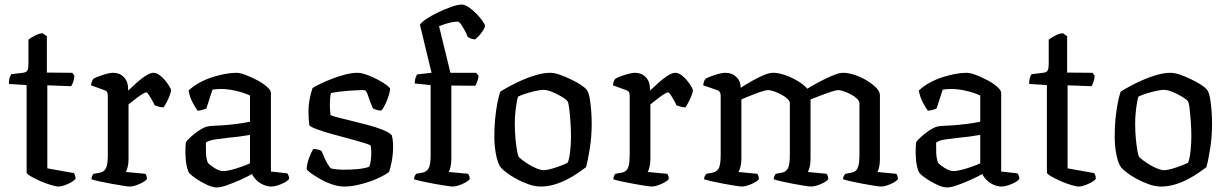

<svg xmlns="http://www.w3.org/2000/svg" viewBox="-20 -820 5402 844"><path d="M238 0Q226 0 203 -7Q180 -14 156 -24.5Q132 -35 114.5 -45.5Q97 -56 97 -62V-446L19 -451Q19 -469 23 -480Q27 -491 30 -494L81 -500Q96 -502 100.5 -510.5Q105 -519 105 -538V-646Q117 -655 134.5 -664Q152 -673 167 -674L186 -661V-501L298 -500L307 -487Q306 -472 301.5 -459.5Q297 -447 293 -441L188 -445V-80L305 -59Q307 -56 309.5 -50Q312 -44 312 -34Q305 -25 291 -17.5Q277 -10 262.5 -5Q248 0 238 0Z M552 0Q544 0 521.5 -3.5Q499 -7 471 -12Q443 -17 418 -22.5Q393 -28 382 -32Q382 -39 385 -46Q388 -53 391 -56L419 -61Q430 -63 438 -70Q446 -77 450 -93Q454 -109 454 -139V-400Q454 -408 451 -414.5Q448 -421 438 -424L380 -445Q382 -457 385 -464Q388 -471 391 -474Q407 -483 434.5 -491.5Q462 -500 478 -500Q506 -500 524.5 -481Q543 -462 543 -431V-422Q553 -430 567 -443.5Q581 -457 597 -470Q613 -483 628 -491.5Q643 -500 655 -500Q667 -500 680.5 -490.5Q694 -481 705.5 -467Q717 -453 724.5 -440.5Q732 -428 732 -423Q732 -418 727 -403.5Q722 -389 714 -373.5Q706 -358 699 -348Q687 -348 676.5 -351.5Q666 -355 660 -357Q654 -370 646.5 -383Q639 -396 633 -405Q627 -414 623 -414Q618 -414 606.5 -407Q595 -400 582.5 -390.5Q570 -381 559.5 -372.5Q549 -364 545 -361V-120Q545 -100 541 -85Q537 -70 533 -64L619 -56Q621 -54 623.5 -47.5Q626 -41 626 -33Q620 -25 606 -17.5Q592 -10 577 -5Q562 0 552 0Z M933 4Q915 4 889 -8Q863 -20 841.5 -35Q820 -50 813 -58Q805 -68 800 -94Q795 -120 795 -151Q795 -163 795.5 -173.5Q796 -184 797 -194Q799 -199 809.5 -209.5Q820 -220 835 -232Q850 -244 865.5 -253Q881 -262 892 -264Q900 -266 917.5 -267Q935 -268 957 -269Q971 -270 986.5 -271.5Q1002 -273 1018 -275Q1034 -277 1049.5 -279.5Q1065 -282 1079 -285V-400Q1052 -413 1016 -421Q980 -429 951 -429Q941 -429 931.5 -428Q922 -427 914 -426L887 -343Q883 -342 874.5 -338.5Q866 -335 849 -333Q840 -345 827 -369Q814 -393 809 -422Q829 -441 855 -455.5Q881 -470 909.5 -479.5Q938 -489 966.5 -494.5Q995 -500 1019 -500Q1035 -500 1060 -490.5Q1085 -481 1110.5 -467.5Q1136 -454 1153.5 -438.5Q1171 -423 1171 -412V-66L1243 -58Q1245 -55 1248 -49Q1251 -43 1251 -34Q1245 -25 1230.5 -17.5Q1216 -10 1200.5 -5Q1185 0 1173 0Q1156 0 1138.5 -7.5Q1121 -15 1108 -27.5Q1095 -40 1088 -55Q1065 -42 1034.5 -28.5Q1004 -15 977 -5.5Q950 4 933 4ZM963 -68Q975 -68 997 -73.5Q1019 -79 1042.5 -87.5Q1066 -96 1079 -102V-227Q1056 -223 1030 -219.5Q1004 -216 980 -214Q952 -211 925 -207Q898 -203 885 -193Q885 -175 885.5 -149Q886 -123 894 -104Q903 -94 923.5 -81Q944 -68 963 -68Z M1493 0Q1468 0 1440 -9.5Q1412 -19 1387.5 -33Q1363 -47 1346.5 -59Q1330 -71 1328 -77Q1329 -99 1338 -124Q1347 -149 1357 -165Q1370 -165 1379.5 -162Q1389 -159 1393 -157Q1399 -142 1410 -118.5Q1421 -95 1434 -80Q1446 -77 1461 -75.5Q1476 -74 1492 -74Q1520 -74 1550.5 -76.5Q1581 -79 1603 -87Q1607 -95 1609.5 -112Q1612 -129 1612 -145Q1612 -153 1611.5 -162.5Q1611 -172 1609 -180Q1606 -184 1580 -192Q1554 -200 1516.5 -210Q1479 -220 1440.5 -230.5Q1402 -241 1374 -251.5Q1346 -262 1340 -269Q1338 -281 1337 -295.5Q1336 -310 1336 -327Q1336 -357 1341.5 -385.5Q1347 -414 1354 -433Q1366 -441 1389 -452Q1412 -463 1440.5 -474Q1469 -485 1498 -492.5Q1527 -500 1552 -500Q1568 -500 1592 -491.5Q1616 -483 1639.5 -470.5Q1663 -458 1678.5 -446.5Q1694 -435 1695 -430Q1695 -421 1689 -401Q1683 -381 1673.5 -361.5Q1664 -342 1656 -334Q1644 -334 1634 -337.5Q1624 -341 1619 -344Q1605 -377 1597.5 -400.5Q1590 -424 1581 -424Q1558 -424 1527.5 -422Q1497 -420 1472 -417Q1447 -414 1435 -411Q1432 -401 1431 -386.5Q1430 -372 1430 -359Q1430 -346 1431 -334Q1432 -322 1433 -314Q1437 -311 1462 -304.5Q1487 -298 1522.5 -289.5Q1558 -281 1595.5 -271Q1633 -261 1662 -249.5Q1691 -238 1702 -226Q1705 -216 1706.5 -202.5Q1708 -189 1708 -175Q1708 -142 1701.5 -108Q1695 -74 1689 -63Q1677 -54 1655.5 -43Q1634 -32 1607 -22.5Q1580 -13 1550 -6.5Q1520 0 1493 0Z M1971 0Q1963 0 1940 -3.5Q1917 -7 1889 -12Q1861 -17 1836.5 -22.5Q1812 -28 1800 -32Q1800 -40 1803.5 -46.5Q1807 -53 1809 -56L1837 -61Q1854 -64 1863.5 -79Q1873 -94 1873 -139V-446L1803 -453Q1803 -467 1806.5 -477.5Q1810 -488 1814 -493L1877 -500L1826 -711Q1832 -722 1854.5 -737Q1877 -752 1907.5 -766.5Q1938 -781 1966 -790.5Q1994 -800 2009 -800Q2023 -800 2041 -788Q2059 -776 2075 -759Q2091 -742 2101.5 -727Q2112 -712 2112 -706Q2112 -701 2107.5 -693Q2103 -685 2096.5 -676Q2090 -667 2082.5 -659.5Q2075 -652 2069 -647Q2060 -647 2050.5 -650.5Q2041 -654 2036 -658Q2031 -671 2022.5 -687Q2014 -703 2006 -714Q1998 -725 1991 -725Q1981 -725 1966 -722Q1951 -719 1935.5 -714Q1920 -709 1910 -705L1960 -500H2073L2084 -487Q2083 -477 2078.5 -463.5Q2074 -450 2069 -443L1964 -444V-120Q1964 -100 1960 -85Q1956 -70 1953 -64L2038 -56Q2040 -53 2042.5 -47Q2045 -41 2045 -33Q2039 -25 2025.5 -17.5Q2012 -10 1996.5 -5Q1981 0 1971 0Z M2357 0Q2331 0 2303 -10Q2275 -20 2250 -33.5Q2225 -47 2207 -61Q2189 -75 2182 -83Q2169 -99 2161 -137.5Q2153 -176 2153 -220Q2153 -261 2156.5 -297.5Q2160 -334 2166 -365Q2172 -396 2179 -417Q2193 -426 2218.5 -440Q2244 -454 2274.5 -467.5Q2305 -481 2337.5 -490.5Q2370 -500 2399 -500Q2417 -500 2441 -491.5Q2465 -483 2490 -471Q2515 -459 2534 -446.5Q2553 -434 2560 -424Q2568 -413 2572.5 -386.5Q2577 -360 2579 -330.5Q2581 -301 2581 -277Q2581 -221 2573 -169Q2565 -117 2556 -85Q2543 -75 2522 -60.5Q2501 -46 2474.5 -32Q2448 -18 2417.5 -9Q2387 0 2357 0ZM2370 -72Q2384 -72 2406.5 -78.5Q2429 -85 2449 -93Q2469 -101 2476 -105Q2483 -124 2486.5 -157Q2490 -190 2490 -220Q2490 -252 2487.5 -286Q2485 -320 2482 -345Q2479 -370 2474 -376Q2470 -382 2451.5 -393.5Q2433 -405 2409.5 -415Q2386 -425 2368 -425Q2356 -425 2333.5 -420Q2311 -415 2289.5 -408Q2268 -401 2257 -395Q2254 -385 2250.5 -364.5Q2247 -344 2245 -321Q2243 -298 2243 -277Q2243 -242 2246 -210Q2249 -178 2253 -156.5Q2257 -135 2261 -129Q2265 -125 2277.5 -115.5Q2290 -106 2306.5 -96Q2323 -86 2340.5 -79Q2358 -72 2370 -72Z M2846 0Q2838 0 2815.5 -3.5Q2793 -7 2765 -12Q2737 -17 2712 -22.5Q2687 -28 2676 -32Q2676 -39 2679 -46Q2682 -53 2685 -56L2713 -61Q2724 -63 2732 -70Q2740 -77 2744 -93Q2748 -109 2748 -139V-400Q2748 -408 2745 -414.5Q2742 -421 2732 -424L2674 -445Q2676 -457 2679 -464Q2682 -471 2685 -474Q2701 -483 2728.5 -491.5Q2756 -500 2772 -500Q2800 -500 2818.5 -481Q2837 -462 2837 -431V-422Q2847 -430 2861 -443.5Q2875 -457 2891 -470Q2907 -483 2922 -491.5Q2937 -500 2949 -500Q2961 -500 2974.5 -490.5Q2988 -481 2999.5 -467Q3011 -453 3018.5 -440.5Q3026 -428 3026 -423Q3026 -418 3021 -403.5Q3016 -389 3008 -373.5Q3000 -358 2993 -348Q2981 -348 2970.5 -351.5Q2960 -355 2954 -357Q2948 -370 2940.5 -383Q2933 -396 2927 -405Q2921 -414 2917 -414Q2912 -414 2900.5 -407Q2889 -400 2876.5 -390.5Q2864 -381 2853.5 -372.5Q2843 -364 2839 -361V-120Q2839 -100 2835 -85Q2831 -70 2827 -64L2913 -56Q2915 -54 2917.5 -47.5Q2920 -41 2920 -33Q2914 -25 2900 -17.5Q2886 -10 2871 -5Q2856 0 2846 0Z M3242 0Q3234 0 3212 -3.5Q3190 -7 3162.5 -12Q3135 -17 3111 -22.5Q3087 -28 3075 -32Q3075 -40 3078.5 -46.5Q3082 -53 3085 -56L3112 -61Q3129 -64 3138.5 -78.5Q3148 -93 3148 -139V-400Q3148 -408 3144.5 -414.5Q3141 -421 3132 -424L3071 -445Q3073 -458 3075.5 -464Q3078 -470 3082 -474Q3098 -483 3125.5 -491.5Q3153 -500 3169 -500Q3198 -500 3217 -481.5Q3236 -463 3236 -434Q3259 -449 3285.5 -464Q3312 -479 3336.5 -489.5Q3361 -500 3379 -500Q3402 -500 3431 -490Q3460 -480 3486.5 -464Q3513 -448 3529 -430Q3546 -441 3568 -453Q3590 -465 3612 -475.5Q3634 -486 3653 -493Q3672 -500 3686 -500Q3708 -500 3736 -491Q3764 -482 3789.5 -466.5Q3815 -451 3831.5 -434.5Q3848 -418 3848 -401V-120Q3848 -98 3844 -83.5Q3840 -69 3837 -64L3920 -56Q3922 -54 3924.5 -47.5Q3927 -41 3927 -33Q3922 -25 3908.5 -17.5Q3895 -10 3879.5 -5Q3864 0 3854 0Q3846 0 3823.5 -3.5Q3801 -7 3773.5 -12Q3746 -17 3722 -22.5Q3698 -28 3686 -32Q3686 -41 3689.5 -47Q3693 -53 3696 -56L3723 -61Q3733 -63 3741 -69Q3749 -75 3753.5 -91.5Q3758 -108 3758 -139V-366Q3758 -376 3747 -386.5Q3736 -397 3719.5 -405.5Q3703 -414 3688 -419Q3673 -424 3665 -424Q3656 -424 3631.5 -416Q3607 -408 3582 -398Q3557 -388 3543 -383V-122Q3543 -100 3539 -85Q3535 -70 3531 -64L3614 -56Q3616 -53 3618.5 -47Q3621 -41 3621 -33Q3616 -25 3602 -17.5Q3588 -10 3572.5 -5Q3557 0 3546 0Q3538 0 3516 -3.5Q3494 -7 3467 -12Q3440 -17 3416 -22.5Q3392 -28 3381 -32Q3381 -39 3384 -46Q3387 -53 3390 -56L3417 -61Q3434 -64 3443 -79Q3452 -94 3452 -139V-366Q3452 -376 3440.5 -386.5Q3429 -397 3412.5 -405.5Q3396 -414 3380.5 -419Q3365 -424 3357 -424Q3350 -424 3334 -419.5Q3318 -415 3299 -407.5Q3280 -400 3263.5 -393.5Q3247 -387 3239 -383V-122Q3239 -102 3235 -86.5Q3231 -71 3226 -64L3309 -56Q3311 -53 3313.5 -47Q3316 -41 3316 -33Q3311 -25 3297 -17.5Q3283 -10 3267.5 -5Q3252 0 3242 0Z M4143 4Q4125 4 4099 -8Q4073 -20 4051.5 -35Q4030 -50 4023 -58Q4015 -68 4010 -94Q4005 -120 4005 -151Q4005 -163 4005.5 -173.5Q4006 -184 4007 -194Q4009 -199 4019.5 -209.5Q4030 -220 4045 -232Q4060 -244 4075.5 -253Q4091 -262 4102 -264Q4110 -266 4127.5 -267Q4145 -268 4167 -269Q4181 -270 4196.5 -271.5Q4212 -273 4228 -275Q4244 -277 4259.5 -279.5Q4275 -282 4289 -285V-400Q4262 -413 4226 -421Q4190 -429 4161 -429Q4151 -429 4141.5 -428Q4132 -427 4124 -426L4097 -343Q4093 -342 4084.5 -338.5Q4076 -335 4059 -333Q4050 -345 4037 -369Q4024 -393 4019 -422Q4039 -441 4065 -455.5Q4091 -470 4119.5 -479.5Q4148 -489 4176.5 -494.5Q4205 -500 4229 -500Q4245 -500 4270 -490.5Q4295 -481 4320.5 -467.5Q4346 -454 4363.5 -438.5Q4381 -423 4381 -412V-66L4453 -58Q4455 -55 4458 -49Q4461 -43 4461 -34Q4455 -25 4440.5 -17.5Q4426 -10 4410.5 -5Q4395 0 4383 0Q4366 0 4348.5 -7.5Q4331 -15 4318 -27.5Q4305 -40 4298 -55Q4275 -42 4244.5 -28.5Q4214 -15 4187 -5.5Q4160 4 4143 4ZM4173 -68Q4185 -68 4207 -73.5Q4229 -79 4252.5 -87.5Q4276 -96 4289 -102V-227Q4266 -223 4240 -219.5Q4214 -216 4190 -214Q4162 -211 4135 -207Q4108 -203 4095 -193Q4095 -175 4095.5 -149Q4096 -123 4104 -104Q4113 -94 4133.5 -81Q4154 -68 4173 -68Z M4723 0Q4711 0 4688 -7Q4665 -14 4641 -24.5Q4617 -35 4599.5 -45.5Q4582 -56 4582 -62V-446L4504 -451Q4504 -469 4508 -480Q4512 -491 4515 -494L4566 -500Q4581 -502 4585.5 -510.5Q4590 -519 4590 -538V-646Q4602 -655 4619.5 -664Q4637 -673 4652 -674L4671 -661V-501L4783 -500L4792 -487Q4791 -472 4786.5 -459.5Q4782 -447 4778 -441L4673 -445V-80L4790 -59Q4792 -56 4794.5 -50Q4797 -44 4797 -34Q4790 -25 4776 -17.5Q4762 -10 4747.5 -5Q4733 0 4723 0Z M5084 0Q5058 0 5030 -10Q5002 -20 4977 -33.5Q4952 -47 4934 -61Q4916 -75 4909 -83Q4896 -99 4888 -137.5Q4880 -176 4880 -220Q4880 -261 4883.5 -297.5Q4887 -334 4893 -365Q4899 -396 4906 -417Q4920 -426 4945.5 -440Q4971 -454 5001.5 -467.5Q5032 -481 5064.5 -490.5Q5097 -500 5126 -500Q5144 -500 5168 -491.5Q5192 -483 5217 -471Q5242 -459 5261 -446.5Q5280 -434 5287 -424Q5295 -413 5299.5 -386.5Q5304 -360 5306 -330.5Q5308 -301 5308 -277Q5308 -221 5300 -169Q5292 -117 5283 -85Q5270 -75 5249 -60.5Q5228 -46 5201.5 -32Q5175 -18 5144.5 -9Q5114 0 5084 0ZM5097 -72Q5111 -72 5133.5 -78.5Q5156 -85 5176 -93Q5196 -101 5203 -105Q5210 -124 5213.5 -157Q5217 -190 5217 -220Q5217 -252 5214.5 -286Q5212 -320 5209 -345Q5206 -370 5201 -376Q5197 -382 5178.5 -393.5Q5160 -405 5136.5 -415Q5113 -425 5095 -425Q5083 -425 5060.5 -420Q5038 -415 5016.5 -408Q4995 -401 4984 -395Q4981 -385 4977.5 -364.5Q4974 -344 4972 -321Q4970 -298 4970 -277Q4970 -242 4973 -210Q4976 -178 4980 -156.5Q4984 -135 4988 -129Q4992 -125 5004.5 -115.5Q5017 -106 5033.5 -96Q5050 -86 5067.5 -79Q5085 -72 5097 -72Z"/></svg>

Font: Texturina 12pt
Style: Regular
Weight: 400
Designer: Guillermo Torres Carreño
Foundry: Omnibus-Type
Version: Version 1.002